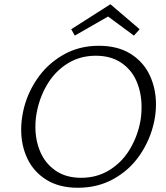

<svg xmlns="http://www.w3.org/2000/svg" viewBox="-20 -880 783 906"><path d="M333 -712 316 -742 501 -860 639 -742 612 -712 490 -802ZM716 -387Q716 -346 707 -304Q689 -221 641 -150Q593 -79 517.5 -36.5Q442 6 348 6Q260 6 200 -31Q140 -68 110 -130Q80 -192 80 -268Q80 -311 89 -353Q106 -435 154 -506Q202 -577 277 -620.5Q352 -664 446 -664Q535 -664 595.5 -626.5Q656 -589 686 -526Q716 -463 716 -387ZM648 -375Q648 -441 624.5 -496Q601 -551 552 -584Q503 -617 432 -617Q359 -617 301.5 -582Q244 -547 207.5 -489Q171 -431 156 -362Q147 -322 147 -282Q147 -216 171 -161.5Q195 -107 243.5 -74Q292 -41 363 -41Q436 -41 494 -76Q552 -111 588.5 -169Q625 -227 640 -296Q648 -331 648 -375Z"/></svg>

Font: Ysabeau Infant Semilight
Style: Italic
Weight: 300
Italic angle: -12°
Designer: Christian Thalmann (Catharsis Fonts)
Version: Version 0.003